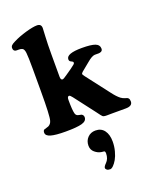

<svg xmlns="http://www.w3.org/2000/svg" viewBox="-186 -814 1018 1261"><g transform="rotate(-20 322.5 -183.5)"><path d="M107.9 -295.4V-450.7Q107.9 -535.6 104.5 -564Q101.1 -592.3 88.4 -597.2Q79.1 -602.1 63.5 -601.6Q47.9 -601.1 42 -602.5Q26.9 -606.9 26.9 -626Q26.9 -636.7 34.4 -644.3Q42 -651.9 60.1 -660.6Q100.6 -681.2 151.9 -695.8Q203.1 -710.4 230.5 -710.4Q261.2 -710.4 261.2 -680.7Q261.2 -674.3 258.3 -622.3Q255.4 -570.3 255.4 -502V-342.8Q255.4 -319.3 268.6 -319.3Q275.9 -319.3 303.2 -338.9L343.3 -366.7Q346.2 -369.1 350.1 -372.1Q354 -375 356.2 -376.7Q358.4 -378.4 361.3 -380.6Q364.3 -382.8 365.5 -383.8Q366.7 -384.8 368.7 -386.5Q370.6 -388.2 371.3 -389.2Q372.1 -390.1 373 -391.4Q374 -392.6 374.3 -393.6Q374.5 -394.5 374.8 -395.8Q375 -397 375 -398.4Q375 -403.3 369.6 -406.7Q368.7 -407.2 365.2 -408.9Q361.8 -410.6 360.4 -411.6Q348.6 -416 348.6 -430.2Q348.6 -470.2 458 -470.2Q522 -470.2 549.8 -459.5Q577.6 -448.7 577.6 -421.4Q577.6 -403.3 557.1 -399.9Q553.7 -398.4 539.8 -398.9Q525.9 -399.4 521.5 -398.9Q501 -397.5 466.8 -368.2L410.2 -321.8Q400.4 -312.5 400.6 -308.3Q400.9 -304.2 411.1 -290.5L533.7 -130.9Q561.5 -93.8 584 -76.7Q597.7 -66.9 611.8 -63Q627 -60.1 633.5 -53Q640.1 -45.9 640.1 -30.3Q640.1 2 592.8 2H500.5Q492.2 2 479.7 2.2Q467.3 2.4 461.9 2.4Q456.5 2.4 449.5 2Q442.4 1.5 438.7 0.2Q435.1 -1 432.1 -3.4Q428.2 -6.3 422.4 -14.2Q416.5 -22 401.6 -42Q386.7 -62 372.1 -80.6L291.5 -186Q278.3 -203.6 271 -203.6Q258.3 -203.6 258.3 -180.2Q258.3 -107.9 265.1 -83.5Q269 -68.8 281.7 -64.5Q286.6 -63 294.2 -61.5Q301.8 -60.1 305.7 -59.1Q319.8 -52.2 319.8 -36.6Q319.8 -9.8 284.9 0Q250 9.8 170.9 9.8Q101.1 9.8 67.9 0.2Q34.7 -9.3 34.7 -31.7Q34.7 -47.4 44.4 -51.8Q48.3 -53.7 59.1 -56.2Q69.8 -58.6 74.2 -61Q92.8 -70.3 98.6 -92.3Q107.9 -122.1 107.9 -295.4ZM330.1 322.3Q330.1 312.5 347.2 295.4Q370.6 272.9 370.6 234.9Q370.6 220.2 362.8 218.3Q361.8 218.3 356.2 217.8Q350.6 217.3 344.2 216.3Q321.3 212.9 300 195.1Q278.8 177.2 278.8 148.4Q278.8 114.7 300.3 92.3Q321.8 69.8 355.5 69.8Q395 69.8 416.5 98.6Q438 127.4 438 176.8Q438 210.4 429.4 242.4Q420.9 274.4 408.7 295.7Q396.5 316.9 383.5 329.6Q370.6 342.3 360.8 342.3Q345.7 342.3 337.9 336.2Q330.1 330.1 330.1 322.3Z"/></g></svg>

Font: Cooper*
Style: Bold
Weight: 700
Designer: Owen Earl
Foundry: indestructible type*
Version: Version 0.001